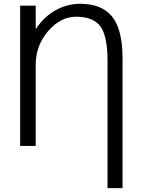

<svg xmlns="http://www.w3.org/2000/svg" viewBox="-20 -760 737 1000"><path d="M85 -730.5H166V-610.4H168Q208 -671.9 268.6 -706.1Q329.1 -740.2 398.4 -740.2Q510.7 -740.2 564.5 -672.9Q618.2 -605.5 618.2 -457V219.7H540V-443.4Q540 -572.3 502.9 -622.6Q465.8 -672.9 376 -672.9Q294.9 -672.9 230.5 -597.7Q166 -522.5 166 -422.9V0H85Z"/></svg>

Font: Gen Shin Gothic Normal
Style: Regular
Weight: 300
Designer: [Source Han Sans]
Ryoko NISHIZUKA  (kana & ideographs); Paul D. Hunt (Latin, Greek & Cyrillic); Wenlong ZHANG  (bopomofo
Version: Version 1.002.20150607